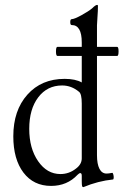

<svg xmlns="http://www.w3.org/2000/svg" viewBox="-20 -746 503 782"><path d="M319.8 16.1Q315.4 16.1 314.2 11.2Q313 6.3 313 -8.8V-29.8Q313 -41 307.1 -41Q302.7 -41 295.9 -34.2Q253.4 11.2 188 11.2Q116.7 11.2 75.4 -43.2Q34.2 -97.7 34.2 -190.9Q34.2 -296.4 91.6 -360.6Q148.9 -424.8 243.2 -424.8Q287.1 -424.8 313 -410.2V-518.1H213.9Q208 -518.1 208 -536.6Q208 -555.2 213.9 -555.2H313V-573.2Q313 -644 272 -644Q266.1 -644 266.1 -656Q266.1 -668 272 -668Q282.2 -668 311.3 -683.8Q340.3 -699.7 355 -711.9Q369.1 -726.1 376 -726.1Q378.9 -726.1 378.9 -722.2Q378.9 -701.2 377 -677.2Q375 -653.3 375 -643.1V-555.2H457Q462.9 -555.2 462.9 -536.6Q462.9 -518.1 457 -518.1H375V-113.8Q375 -78.1 385 -58.6Q395 -39.1 414.1 -39.1Q422.4 -39.1 437 -42Q439.5 -42.5 441.4 -35.6Q443.4 -28.8 443.1 -22.7Q442.9 -16.6 440.9 -15.1Q378.9 -8.8 319.8 16.1ZM226.1 -37.1Q261.2 -37.1 289.1 -59.1Q313 -76.7 313 -101.1V-324.2Q313 -363.8 301.8 -372.1Q271 -397.9 232.9 -397.9Q172.4 -397.9 135.7 -349.6Q99.1 -301.3 99.1 -221.2Q99.1 -141.6 135.3 -89.4Q171.4 -37.1 226.1 -37.1Z"/></svg>

Font: Junicode SmCond Light
Style: Regular
Weight: 300
Width: 4
Designer: Peter S. Baker
Version: Version 2.206